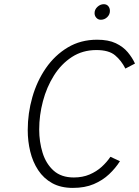

<svg xmlns="http://www.w3.org/2000/svg" viewBox="-20 -906 680 938"><path d="M336 12Q277 12 235 -11.2Q193 -34.5 166.5 -74.8Q140 -115 127.8 -165.5Q115.5 -216 115.5 -270.5Q115.5 -352.5 138 -431.2Q160.5 -510 204.2 -573.2Q248 -636.5 311 -674.2Q374 -712 454.5 -712Q509.5 -712 545.8 -694.8Q582 -677.5 604.2 -650.8Q626.5 -624 639.5 -595.5L592.5 -571Q573 -610 542.2 -635.8Q511.5 -661.5 451 -661.5Q383.5 -661.5 331.2 -627.5Q279 -593.5 243.5 -537Q208 -480.5 189.8 -411.8Q171.5 -343 171.5 -273.5Q171.5 -213 188.2 -159.2Q205 -105.5 242.2 -72.2Q279.5 -39 340.5 -39Q383.5 -39 417.5 -53.5Q451.5 -68 476.8 -91Q502 -114 519.5 -140L566 -118.5Q544.5 -84.5 513 -54.8Q481.5 -25 438 -6.5Q394.5 12 336 12ZM472.5 -809.5Q459.5 -809.5 450.8 -819Q442 -828.5 442 -842Q442 -859.5 456 -872.5Q470 -885.5 487 -885.5Q501 -885.5 509 -876Q517 -866.5 517 -852.5Q517 -835 503.8 -822.2Q490.5 -809.5 472.5 -809.5Z"/></svg>

Font: Overpass ExtraLight
Style: Italic
Weight: 250
Italic angle: -10°
Designer: Delve Withrington, Dave Bailey, Thomas Jockin
Foundry: Delve Fonts LLC
Version: Version 4.000